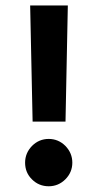

<svg xmlns="http://www.w3.org/2000/svg" viewBox="-20 -667 349 687"><path d="M69.8 -85C69.8 -61 78.1 -41 94.7 -24.9C110.8 -8.8 130.9 -0.5 154.3 -0.5C177.2 -0.5 197.3 -8.8 213.9 -25.4C230.5 -42 238.8 -62 238.8 -85C238.8 -107.9 230.5 -127.9 213.9 -145C197.3 -161.6 177.2 -169.9 154.3 -169.9C131.3 -169.9 111.3 -161.6 94.7 -145C78.1 -127.9 69.8 -107.9 69.8 -85ZM96.7 -231.9H214.4L222.7 -647.5H87.9Z"/></svg>

Font: Shabnam
Style: Bold
Weight: 700
Foundry: DejaVu fonts team - Redesigned by Saber Rastikerdar - Based on Vazir font
Version: Version 5.0.1